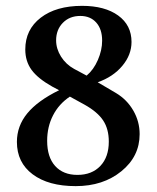

<svg xmlns="http://www.w3.org/2000/svg" viewBox="-20 -630 538 660"><path d="M246.1 -28.8Q295.9 -28.8 325 -59.6Q354 -90.3 354 -143.1Q354 -186.5 334.7 -215.8Q315.4 -245.1 271 -270L220.2 -297.9Q182.6 -272.9 162.4 -233.6Q142.1 -194.3 142.1 -146Q142.1 -89.8 169.7 -59.3Q197.3 -28.8 246.1 -28.8ZM255.9 -575.2Q219.2 -575.2 196 -551.5Q172.9 -527.8 172.9 -491.2Q172.9 -462.4 189.7 -435.5Q206.5 -408.7 234.9 -393.1L277.8 -370.1Q301.8 -390.1 316.4 -423.8Q331.1 -457.5 331.1 -490.2Q331.1 -529.8 310.8 -552.5Q290.5 -575.2 255.9 -575.2ZM432.1 -485.8Q432.1 -441.4 400.4 -403.6Q368.7 -365.7 315.9 -347.2L378.9 -310.1Q416.5 -287.6 438.2 -250Q460 -212.4 460 -168.9Q460 -92.3 397.2 -41.3Q334.5 9.8 240.2 9.8Q146.5 9.8 92.3 -30.8Q38.1 -71.3 38.1 -142.1Q38.1 -196.8 73.7 -240.2Q109.4 -283.7 183.1 -319.8L160.2 -332Q110.4 -359.9 88.6 -389.6Q66.9 -419.4 66.9 -460Q66.9 -528.3 119.9 -569.1Q172.9 -609.9 262.2 -609.9Q340.3 -609.9 386.2 -576.7Q432.1 -543.5 432.1 -485.8Z"/></svg>

Font: Common Serif SemiBold
Style: Regular
Weight: 600
Designer: Philipp H. Poll, Khaled Hosny
Foundry: Stefan Peev, Context Ltd.
Version: Version 1.026